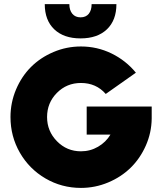

<svg xmlns="http://www.w3.org/2000/svg" viewBox="-20 -896 779 930"><path d="M30.8 -329.1Q30.8 -398.9 57.6 -462.4Q84.5 -525.9 130.1 -571.5Q175.8 -617.2 239 -644Q302.2 -670.9 372.1 -670.9Q450.7 -670.9 520.3 -637Q589.8 -603 638.2 -543.9L492.2 -440.9Q445.8 -494.1 372.1 -494.1Q303.2 -494.1 255.6 -446Q208 -397.9 208 -329.1Q208 -260.7 255.9 -211.9Q303.7 -163.1 372.1 -163.1Q417 -163.1 455.1 -185.3Q493.2 -207.5 515.1 -244.1H399.9V-379.9H714.8V-321.8Q713.9 -252.9 686.3 -190.7Q658.7 -128.4 612.8 -83.5Q566.9 -38.6 503.9 -12.2Q440.9 14.2 372.1 14.2Q278.8 14.2 200.2 -31.7Q121.6 -77.6 76.2 -156.5Q30.8 -235.4 30.8 -329.1ZM196.8 -876H315.9Q315.9 -846.7 330.3 -829.3Q344.7 -812 370.1 -812Q396 -812 409.9 -829.1Q423.8 -846.2 423.8 -876H543.9Q543.9 -797.9 497.8 -753.9Q451.7 -710 370.1 -710Q289.1 -710 242.9 -753.9Q196.8 -797.9 196.8 -876Z"/></svg>

Font: Human Sans Black
Style: Regular
Weight: 800
Designer: Tim Radville
Foundry: Continuum
Version: Version 1.000;FEAKit 1.0